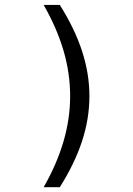

<svg xmlns="http://www.w3.org/2000/svg" viewBox="-20 -650 540 779"><path d="M157.2 -629.9H222.7Q283.2 -534.2 313 -442.4Q342.8 -350.6 342.8 -259.8Q342.8 -168.9 313 -77.6Q283.2 13.7 222.7 109.4H157.2Q210.9 15.6 237.8 -76.7Q264.6 -168.9 264.6 -259.8Q264.6 -352.5 237.8 -444.3Q210.9 -536.1 157.2 -629.9Z"/></svg>

Font: BabelStone Flags
Style: Regular
Weight: 400
Designer: Andrew West
Foundry: BabelStone
Version: Version 4.12